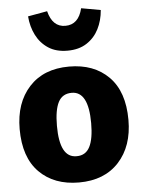

<svg xmlns="http://www.w3.org/2000/svg" viewBox="-58 -876 699 939"><g transform="rotate(-5 292.0 -406.0)"><path d="M292 18Q170 18 97.5 -55Q25 -128 25 -267Q25 -396 96 -473.5Q167 -551 292 -551Q414 -551 486.5 -478Q559 -405 559 -266Q559 -137 488 -59.5Q417 18 292 18ZM292 -111Q336 -111 356 -150Q376 -189 376 -266Q376 -422 294 -422Q248 -422 228 -383.5Q208 -345 208 -267Q208 -111 290 -111ZM292 -629Q236 -629 198 -654Q160 -679 139 -720.5Q118 -762 114 -813L209 -830Q229 -751 292 -751Q357 -751 376 -830L471 -813Q467 -762 446 -720.5Q425 -679 386.5 -654Q348 -629 292 -629Z"/></g></svg>

Font: Trujillo ExtraBold
Style: Regular
Weight: 800
Designer: Fira Sans original fonts by bBox Type GmbH, Carrois Corporate GbR, & Edenspiekermann AG / Changes by Cristiano Sobral
Foundry: Fira Sans original fonts by bBox Type GmbH, Carrois Corporate GbR, & Edenspiekermann AG / Changes by Cristiano Sobral
Version: Version 4.301;July 28, 2020;FontCreator 13.0.0.2655 64-bit